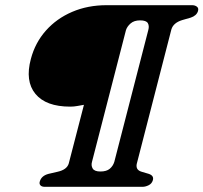

<svg xmlns="http://www.w3.org/2000/svg" viewBox="-20 -720 784 740"><path d="M99 -493Q115.5 -555.5 156.8 -602Q198 -648.5 258 -674.2Q318 -700 391 -700H720.5Q731.5 -700 739 -694.2Q746.5 -688.5 743 -677Q737.5 -659.5 715 -652L682 -642.5Q648 -632 640.5 -606.5L508.5 -94Q499.5 -65.5 526 -58L553 -50Q574.5 -43 569 -25Q565 -12 552.8 -6Q540.5 0 529.5 0H152Q141 0 135.8 -5.8Q130.5 -11.5 133.5 -21Q140 -43 167.5 -50L202 -58Q238 -66 245 -90L303.5 -316Q291 -314 278 -311.5Q265 -309 250.5 -309Q157 -309 116.5 -358.2Q76 -407.5 99 -493ZM420.5 -96 551.5 -604Q556 -620 549.8 -630.8Q543.5 -641.5 520 -641.5Q497 -641.5 483.5 -629.8Q470 -618 465.5 -604L334.5 -96Q330.5 -82 337.2 -70.5Q344 -59 367 -59Q390.5 -59 403 -69.5Q415.5 -80 420.5 -96Z"/></svg>

Font: Fraunces 9pt S000 SemiBold
Style: Italic
Weight: 600
Italic angle: -16°
Version: Version 1.000; ttfautohint (v1.8.3)